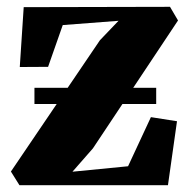

<svg xmlns="http://www.w3.org/2000/svg" viewBox="-20 -543 556 563"><path d="M327.5 -482 164 -469.5 121 -347 38 -346.5 49.5 -522 478.5 -523 502 -483 252.5 -108 192.5 -39.5 355.5 -55.5 422.5 -199.5 499 -187.5 472.5 0H37L12 -40L273 -425ZM81 -285.5H438V-238H81Z"/></svg>

Font: Merriweather 96pt Black
Style: Regular
Weight: 900
Version: Version 2.100